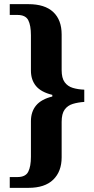

<svg xmlns="http://www.w3.org/2000/svg" viewBox="-20 -780 452 925"><path d="M27 125V73H64Q103 73 116 47.5Q129 22 129 -25V-196Q129 -242 154 -272Q179 -302 232 -315V-323Q178 -336 153.5 -365.5Q129 -395 129 -440V-610Q129 -658 116 -683Q103 -708 64 -708H27V-760H117Q196 -760 236.5 -722Q277 -684 277 -614V-442Q277 -404 291.5 -384Q306 -364 331 -356.5Q356 -349 386 -348V-289Q356 -287 331 -279.5Q306 -272 291.5 -252Q277 -232 277 -193V-22Q277 46 236.5 85.5Q196 125 117 125Z"/></svg>

Font: Noto Serif Lao SemiCondensed
Style: Bold
Weight: 700
Width: 4
Designer: Monotype Design Team
Foundry: Monotype Imaging Inc.
Version: Version 2.003; ttfautohint (v1.8.4.7-5d5b)